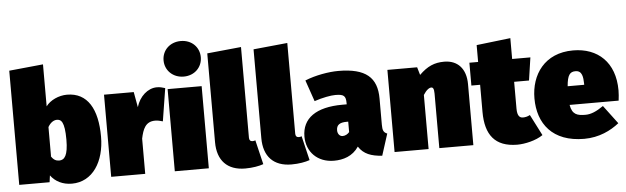

<svg xmlns="http://www.w3.org/2000/svg" viewBox="-52 -1033 4070 1248"><g transform="rotate(-5 1983.5 -409.0)"><path d="M390 -557C336 -557 280 -531 252 -493V-767L30 -745V0H228L234 -44C264 -3 312 22 372 22C508 22 587 -104 587 -266C587 -446 524 -557 390 -557ZM303 -135C282 -135 265 -144 251 -167L252 -171V-358C271 -391 294 -400 310 -400C337 -400 361 -386 361 -266C361 -162 337 -135 303 -135Z M976 -554C917 -554 862 -505 842 -436L824 -536H630V0H852V-230C865 -291 883 -339 946 -339C963 -339 979 -335 996 -330L1030 -544C1010 -550 997 -554 976 -554Z M1157 -840C1086 -840 1035 -790 1035 -724C1035 -659 1086 -608 1157 -608C1228 -608 1278 -659 1278 -724C1278 -790 1228 -840 1157 -840ZM1267 -536H1045V0H1267Z M1503 22C1552 22 1594 14 1622 4L1584 -155C1580 -153 1574 -151 1566 -151C1552 -151 1544 -159 1544 -175V-767L1322 -745V-165C1322 -46 1386 22 1503 22Z M1805 22C1854 22 1896 14 1924 4L1886 -155C1882 -153 1876 -151 1868 -151C1854 -151 1846 -159 1846 -175V-767L1624 -745V-165C1624 -46 1688 22 1805 22Z M2412 -184V-355C2412 -492 2340 -557 2160 -557C2098 -557 2010 -542 1942 -514L1990 -375C2043 -393 2098 -403 2127 -403C2183 -403 2196 -392 2196 -343V-336H2168C1995 -336 1904 -270 1904 -151C1904 -51 1975 22 2082 22C2142 22 2204 4 2244 -56C2277 -5 2326 12 2397 17L2442 -124C2418 -133 2412 -148 2412 -184ZM2152 -133C2133 -133 2119 -150 2119 -173C2119 -208 2140 -223 2186 -223H2196V-155C2186 -143 2170 -133 2152 -133Z M2851 -557C2787 -557 2741 -537 2688 -485L2673 -536H2479V0H2701V-353C2721 -385 2740 -397 2753 -397C2763 -397 2771 -390 2771 -356V0H2993V-398C2993 -500 2938 -557 2851 -557Z M3376 -163C3360 -154 3344 -151 3330 -151C3310 -151 3293 -163 3293 -212V-387H3390L3412 -536H3293V-672L3071 -646V-536H3014V-387H3071V-210C3071 -60 3133 21 3277 22C3328 22 3400 6 3446 -26Z M3964 -273C3964 -456 3853 -557 3692 -557C3505 -557 3415 -422 3415 -268C3415 -103 3508 22 3715 22C3813 22 3890 -17 3944 -60L3854 -180C3808 -148 3772 -133 3737 -133C3684 -133 3650 -141 3639 -206H3959C3962 -227 3964 -256 3964 -273ZM3745 -328H3637C3643 -401 3660 -421 3696 -421C3740 -421 3744 -378 3745 -335Z"/></g></svg>

Font: Fira Sans Ultra
Style: Regular
Weight: 950
Designer: Carrois Corporate & Edenspiekermann AG
Foundry: Carrois Corporate GbR & Edenspiekermann AG
Version: Version 4.203;PS 004.203;hotconv 1.0.88;makeotf.lib2.5.64775